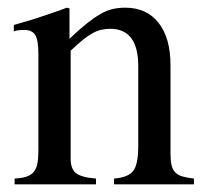

<svg xmlns="http://www.w3.org/2000/svg" viewBox="-20 -480 540 500"><path d="M16 -415Q37 -421 54 -426Q71 -431 87 -436.5Q103 -442 119.5 -447.5Q136 -453 154 -460L161 -458V-379Q186 -403 205.5 -418.5Q225 -434 241.5 -443.5Q258 -453 273.5 -456.5Q289 -460 306 -460Q362 -460 393 -420.5Q424 -381 424 -310V-81Q424 -63 426.5 -51Q429 -39 436 -31.5Q443 -24 455 -20.5Q467 -17 485 -15V0H277V-15Q314 -18 327 -35Q340 -52 340 -99V-308Q340 -405 267 -405Q255 -405 244 -402.5Q233 -400 221 -393.5Q209 -387 195.5 -376Q182 -365 164 -348V-67Q164 -40 178 -29Q192 -18 230 -15V0H18V-15Q37 -16 49 -20Q61 -24 68 -32.5Q75 -41 77.5 -55Q80 -69 80 -90V-338Q80 -375 72 -388.5Q64 -402 43 -402Q24 -402 16 -398Z"/></svg>

Font: Klingon pIqaD HaSta
Style: Regular
Weight: 400
Width: 0
Designer: Mike Neff (qa'vaj)
Foundry: Mike Neff and Michael Everson
Version: Version 2.003